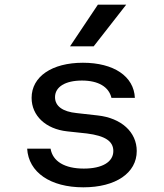

<svg xmlns="http://www.w3.org/2000/svg" viewBox="-20 -784 700 820"><path d="M336 16C474 16 564 -45 564 -139C564 -220 498 -280 397 -291L308 -301C247 -307 215 -331 215 -369C215 -413 259 -440 330 -440C400 -440 445 -413 456 -366H556C552 -458 466 -516 334 -516C202 -516 115 -457 115 -366C115 -290 175 -233 267 -223L351 -214C429 -204 464 -181 464 -139C464 -92 416 -64 338 -64C256 -64 205 -95 196 -149H96C102 -48 195 16 336 16ZM279 -586H380L519 -764H398Z"/></svg>

Font: Uncut Plan8
Style: Regular
Weight: 400
Designer: Kasper Nordkvist
Foundry: UNCUT.wtf
Version: Version 1.002;Glyphs 3.1.2 (3151)